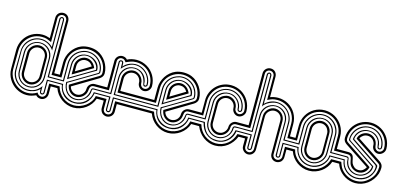

<svg xmlns="http://www.w3.org/2000/svg" viewBox="-67 -1218 3500 1665"><g transform="rotate(15 1683.0 -385.5)"><path d="M326.9 -186Q326.9 -161.6 317.9 -140.5Q308.8 -119.4 293.2 -103.8Q277.6 -88.1 256.5 -79.1Q235.4 -70.1 210.9 -70.1Q187 -70.1 165.6 -79.1Q144.3 -88.1 128.4 -103.8Q112.5 -119.4 103.3 -140.5Q94 -161.6 94 -186V-356Q94 -380.9 103.6 -402Q113.3 -423.1 129.5 -438.7Q145.8 -454.3 166.9 -463.1Q188 -471.9 210.9 -471.9Q235.8 -471.9 257 -463.1Q278.1 -454.3 293.7 -438.7Q309.3 -423.1 318.1 -402Q326.9 -380.9 326.9 -356ZM316.9 -356Q316.9 -377.7 308.6 -397.3Q300.3 -417 286 -431.8Q271.7 -446.5 252.4 -455.3Q233.2 -464.1 210.9 -464.1Q189 -464.1 169.4 -455.6Q149.9 -447 135.4 -432.3Q120.8 -417.5 112.4 -397.8Q104 -378.2 104 -356V-186Q104 -163.6 112.3 -144Q120.6 -124.5 135 -110.1Q149.4 -95.7 168.9 -87.4Q188.5 -79.1 210.9 -79.1Q233.4 -79.1 252.8 -87.5Q272.2 -95.9 286.5 -110.5Q300.8 -125 308.8 -144.4Q316.9 -163.8 316.9 -186ZM299.1 -186Q299.1 -168.5 292.1 -152.2Q285.2 -136 273.1 -123.8Q261 -111.6 245 -104.2Q229 -96.9 210.9 -96.9Q192.9 -96.9 176.8 -104.1Q160.6 -111.3 148.6 -123.5Q136.5 -135.7 129.3 -151.9Q122.1 -168 122.1 -186V-356Q122.1 -374 129.3 -390.1Q136.5 -406.2 148.6 -418.5Q160.6 -430.7 176.8 -437.9Q192.9 -445.1 210.9 -445.1Q229.2 -445.1 245.4 -437.9Q261.5 -430.7 273.4 -418.5Q285.4 -406.2 292.2 -390.1Q299.1 -374 299.1 -356ZM210.9 0Q186 0 162.7 -6.7Q139.4 -13.4 118.7 -25.6Q97.9 -37.8 80.7 -54.9Q63.5 -72 51 -92.8Q38.6 -113.5 31.7 -137.1Q24.9 -160.6 24.9 -186V-356Q24.9 -381.6 31.5 -405.4Q38.1 -429.2 50.2 -450Q62.3 -470.7 79.2 -487.7Q96.2 -504.6 116.9 -516.7Q137.7 -528.8 161.4 -535.4Q185.1 -542 210.9 -542Q229.2 -542 246 -538.6Q262.7 -535.2 280 -529.1V-711.9Q280 -724.6 284.4 -735.5Q288.8 -746.3 296.8 -754.3Q304.7 -762.2 315.4 -766.6Q326.2 -771 339.1 -771Q351.8 -771 362.3 -766.5Q372.8 -762 380.2 -753.9Q387.7 -745.8 391.8 -735.1Q396 -724.4 396 -711.9V-245.1H448V-225.1H377V-711.9Q377 -720.2 374.1 -727.3Q371.3 -734.4 366.3 -739.6Q361.3 -744.9 354.4 -747.9Q347.4 -751 339.1 -751Q330.8 -751 323.5 -748.2Q316.2 -745.4 310.8 -740.2Q305.4 -735.1 302.2 -727.9Q299.1 -720.7 299.1 -711.9V-499Q285.2 -504.6 275.6 -508.9Q266.1 -513.2 257.2 -516.1Q248.3 -519 237.7 -520.5Q227.1 -522 210.9 -522Q187.7 -522 166.4 -515.9Q145 -509.8 126.6 -498.8Q108.2 -487.8 93 -472.4Q77.9 -457 67.3 -438.6Q56.6 -420.2 50.8 -399.2Q44.9 -378.2 44.9 -356L43 -186Q43 -165 49.1 -144.4Q55.2 -123.8 66.3 -105.3Q77.4 -86.9 92.8 -71.3Q108.2 -55.7 126.8 -44.3Q145.5 -33 166.7 -26.5Q188 -20 210.9 -20Q223.6 -20 235.1 -21.6Q246.6 -23.2 257.4 -26.4Q268.3 -29.5 278.7 -34.4Q289.1 -39.3 300 -45.9Q305.2 -33.9 315.7 -27Q326.2 -20 339.1 -20Q347.4 -20 354.4 -23.2Q361.3 -26.4 366.3 -31.7Q371.3 -37.1 374.1 -44.2Q377 -51.3 377 -59.1V-147H448V-127H396V-59.1Q396 -46.6 391.5 -35.9Q387 -25.1 379.2 -17.1Q371.3 -9 361.1 -4.5Q350.8 0 339.1 0Q326.2 0 314.7 -4.8Q303.2 -9.5 294.9 -20Q283.2 -15.6 273.4 -11.8Q263.7 -8.1 254 -5.5Q244.4 -2.9 234 -1.5Q223.6 0 210.9 0ZM280 -356Q280 -370.1 274.5 -382.8Q269 -395.5 259.8 -404.8Q250.5 -414.1 237.8 -419.6Q225.1 -425 210.9 -425Q196.8 -425 184.2 -419.6Q171.6 -414.1 162.4 -404.8Q153.1 -395.5 147.6 -382.8Q142.1 -370.1 142.1 -356V-186Q142.1 -171.6 147.6 -159.1Q153.1 -146.5 162.4 -137.2Q171.6 -127.9 184.2 -122.4Q196.8 -116.9 210.9 -116.9Q225.1 -116.9 237.8 -122.4Q250.5 -127.9 259.8 -137.2Q269 -146.5 274.5 -159.1Q280 -171.6 280 -186ZM210.9 -39.1Q179.7 -39.1 152.6 -51Q125.5 -63 105.3 -83.1Q85.2 -103.3 73.6 -130Q62 -156.7 62 -186L64 -356Q64 -377 69.5 -396.1Q75 -415.3 84.7 -431.6Q94.5 -448 108.2 -461.4Q121.8 -474.9 138.2 -484.3Q154.5 -493.7 173 -498.8Q191.4 -503.9 210.9 -503.9Q240.5 -503.9 268.2 -492.1Q295.9 -480.2 316.9 -459V-711.9Q316.9 -716.1 318.7 -720Q320.6 -723.9 323.7 -727.1Q326.9 -730.2 330.9 -732.1Q335 -733.9 339.1 -733.9Q342.8 -733.9 346.4 -731.8Q350.1 -729.7 352.8 -726.6Q355.5 -723.4 357.2 -719.5Q358.9 -715.6 358.9 -711.9V-206.1H448V-197H349.1V-711.9Q349.1 -715.8 345.9 -720Q342.8 -724.1 339.1 -724.1Q333.7 -724.1 330.3 -720.3Q326.9 -716.6 326.9 -711.9V-430.9Q317.1 -445.6 304.4 -457.4Q291.7 -469.2 276.9 -477.7Q262 -486.1 245.2 -490.6Q228.5 -495.1 210.9 -495.1Q191.9 -495.1 174.2 -489.9Q156.5 -484.6 141.1 -475.1Q125.7 -465.6 113 -452.5Q100.3 -439.5 91.2 -424.1Q82 -408.7 77 -391.4Q72 -374 72 -356V-186Q72 -165.8 78.5 -146Q85 -126.2 96.6 -109.3Q108.2 -92.3 124 -79.2Q139.9 -66.2 158.9 -59.1Q165.8 -56.4 171.9 -54.6Q178 -52.7 184.2 -51.5Q190.4 -50.3 196.9 -49.7Q203.4 -49.1 210.9 -49.1Q248 -49.1 277 -64.9Q305.9 -80.8 326.9 -111.1V-59.1Q326.9 -53.7 330.7 -51.4Q334.5 -49.1 339.1 -49.1Q344.2 -49.1 346.7 -52.5Q349.1 -55.9 349.1 -59.1V-175H448V-166H358.9V-59.1Q358.9 -54.9 357.1 -51.3Q355.2 -47.6 352.3 -44.9Q349.4 -42.2 345.8 -40.6Q342.3 -39.1 339.1 -39.1Q329.6 -39.1 325 -43.8Q320.3 -48.6 318.5 -55.5Q316.7 -62.5 316.8 -70.3Q316.9 -78.1 316.9 -84Q316.2 -83.3 315.9 -82.5Q315.7 -81.8 314.9 -81.1Q305.7 -70.8 293.3 -63Q281 -55.2 267.2 -49.9Q253.4 -44.7 238.9 -41.9Q224.4 -39.1 210.9 -39.1Z M515.9 -356Q515.9 -380.9 524.9 -402Q533.9 -423.1 549.6 -438.7Q565.2 -454.3 586.3 -463.1Q607.4 -471.9 631.8 -471.9Q645.3 -471.9 659.4 -468.6Q673.6 -465.3 686.9 -459Q700.2 -452.6 711.8 -443.2Q723.4 -433.8 731.9 -421.6Q740.5 -409.4 745 -394.4Q749.5 -379.4 748.8 -362.1Q748.3 -362.1 738.6 -356.6Q729 -351.1 713.6 -342.2Q698.2 -333.3 678.6 -321.7Q658.9 -310.1 638.1 -297.6Q617.2 -285.2 596.8 -272.9Q576.4 -260.7 559.6 -250.7Q542.7 -240.7 531 -233.5Q519.3 -226.3 515.9 -224.1ZM445.8 -245.1V-356Q445.8 -383.1 454.2 -409.7Q462.6 -436.3 477.8 -459.4Q492.9 -482.4 514.2 -500.6Q535.4 -518.8 560.8 -529.1Q577.6 -535.9 596.1 -538.9Q614.5 -542 631.8 -542Q650.1 -542 668.7 -538.9Q687.3 -535.9 703.9 -529.1Q729.5 -518.8 750.6 -500.6Q771.7 -482.4 786.9 -459.4Q802 -436.3 810.4 -409.7Q818.8 -383.1 818.8 -356Q818.8 -339.4 809.7 -326.3Q800.5 -313.2 786.9 -304.9L564.9 -172.1Q567.1 -160.4 573.4 -150.4Q579.6 -140.4 588.6 -132.9Q597.7 -125.5 608.8 -121.2Q619.9 -116.9 631.8 -116.9Q645.3 -116.9 657.8 -122.2Q670.4 -127.4 679.9 -136.8Q689.5 -146.2 695.2 -158.8Q700.9 -171.4 700.9 -186Q700.9 -198 705.6 -208.7Q710.2 -219.5 718.3 -227.5Q726.3 -235.6 737.1 -240.4Q747.8 -245.1 760 -245.1H858.2V-225.1H760Q748 -225.1 740.8 -221.7Q733.6 -218.3 729.6 -212.5Q725.6 -206.8 723.8 -199.3Q721.9 -191.9 720.8 -183.8Q719.7 -175.8 718.4 -167.5Q717 -159.2 713.9 -152.1Q708.7 -140.1 700.2 -130Q691.7 -119.9 680.8 -112.5Q669.9 -105.2 657.5 -101.1Q645 -96.9 631.8 -96.9Q614.3 -96.9 599.1 -103.5Q584 -110.1 572.5 -121.5Q561 -132.8 553.6 -148.3Q546.1 -163.8 543.9 -181.9Q544.2 -182.1 545 -182.6Q545.9 -183.1 549 -184.9Q552 -186.8 558.1 -190.6Q564.2 -194.3 575.2 -200.9Q586.2 -207.5 603 -217.5Q619.9 -227.5 644.2 -242.1Q668.5 -256.6 701.2 -276.1Q733.9 -295.7 776.9 -321Q787.6 -327.1 793.2 -335.2Q798.8 -343.3 798.8 -356Q798.8 -379.2 792.8 -400.5Q786.9 -421.9 776 -440.3Q765.1 -458.7 749.9 -473.9Q734.6 -489 716.1 -499.6Q697.5 -510.3 676.1 -516.1Q654.8 -522 631.8 -522Q608.9 -522 587.6 -516.1Q566.4 -510.3 548 -499.4Q529.5 -488.5 514.4 -473.4Q499.3 -458.3 488.4 -439.8Q477.5 -421.4 471.7 -400.1Q465.8 -378.9 465.8 -356V-225.1H411.9V-245.1ZM737.8 -366.9Q738.3 -385 729.1 -402.5Q720 -419.9 704.8 -433.6Q689.7 -447.3 670.5 -455.7Q651.4 -464.1 631.8 -464.1Q609.9 -464.1 590.5 -455.3Q571 -446.5 556.8 -431.8Q542.5 -417 534.2 -397.3Q525.9 -377.7 525.9 -356V-241ZM543.9 -356Q543.9 -374.3 551.3 -390.5Q558.6 -406.7 570.7 -418.8Q582.8 -430.9 598.6 -438Q614.5 -445.1 631.8 -445.1Q647.9 -445.1 661.7 -439.5Q675.5 -433.8 686.6 -424.6Q697.8 -415.3 705.9 -402.8Q714.1 -390.4 719 -377Q718.5 -376.7 717.2 -376.1Q715.8 -375.5 710.9 -372.7Q706.1 -369.9 696.2 -364Q686.3 -358.2 668.7 -347.7Q651.1 -337.2 624.4 -321.2Q597.7 -305.2 558.8 -282Q555.2 -279.8 551.4 -278.1Q547.6 -276.4 543.9 -273.9ZM484.9 -206.1V-356Q484.9 -378.9 491.2 -399.8Q497.6 -420.7 509.4 -438.2Q521.2 -455.8 538.1 -469.6Q554.9 -483.4 575.9 -491.9Q590.3 -498 603.5 -501Q616.7 -503.9 631.8 -503.9Q662.6 -503.9 689.6 -492.3Q716.6 -480.7 736.6 -460.7Q756.6 -440.7 768.2 -413.7Q779.8 -386.7 779.8 -356Q779.8 -350.8 777.1 -346.4Q774.4 -342 770 -339.1L525.9 -194.1Q525.9 -168.9 534.2 -147.8Q542.5 -126.7 556.8 -111.5Q571 -96.2 590.5 -87.6Q609.9 -79.1 631.8 -79.1Q655.8 -79.1 674.8 -87.4Q693.8 -95.7 707.6 -110.1Q721.4 -124.5 729.6 -144Q737.8 -163.6 740 -186Q740.7 -195.1 745.4 -200.6Q750 -206.1 760 -206.1H858.2V-197H760Q755.4 -197 752.1 -193.7Q748.8 -190.4 748.8 -186Q748.8 -161.6 739.3 -140.5Q729.7 -119.4 713.6 -103.8Q697.5 -88.1 676.3 -79.1Q655 -70.1 631.8 -70.1Q603.3 -70.1 581.7 -81.1Q560.1 -92 545.4 -110.1Q530.8 -128.2 523.3 -151.4Q515.9 -174.6 515.9 -199Q516.6 -199 527 -204.8Q537.4 -210.7 553.8 -220.3Q570.3 -230 591.4 -242.6Q612.5 -255.1 634.8 -268.3Q657 -281.5 678.8 -294.6Q700.7 -307.6 718.6 -318.4Q736.6 -329.1 748.9 -336.5Q761.2 -344 764.9 -345.9Q767.1 -349.1 768.6 -350.7Q770 -352.3 770 -356Q770 -384.5 759.3 -409.8Q748.5 -435.1 729.9 -454Q711.2 -472.9 685.9 -484Q660.6 -495.1 631.8 -495.1Q618.4 -495.1 605.6 -492.2Q592.8 -489.3 579.8 -483.9Q560.3 -475.6 544.6 -462.6Q528.8 -449.7 517.8 -433.1Q506.8 -416.5 500.9 -397Q494.9 -377.4 494.9 -356V-197H411.9V-206.1ZM470 -147Q477.8 -119.1 493.2 -95.8Q508.5 -72.5 529.5 -55.7Q550.5 -38.8 576.5 -29.4Q602.5 -20 631.8 -20Q658.9 -20 685.8 -29.2Q712.6 -38.3 735.1 -55.1Q757.6 -71.8 773.7 -95.1Q789.8 -118.4 794.9 -147H858.2V-127H808.8Q799.6 -98.9 781.9 -75.6Q764.2 -52.2 740.7 -35.4Q717.3 -18.6 689.3 -9.3Q661.4 0 631.8 0Q602.5 0 575 -9.4Q547.4 -18.8 524 -35.6Q500.7 -52.5 483 -75.8Q465.3 -99.1 455.8 -127H411.9V-147ZM694.8 -386 690.9 -392.1Q681.2 -408 666 -416.5Q650.9 -425 631.8 -425Q617.2 -425 604.9 -419.6Q592.5 -414.1 583.4 -404.8Q574.2 -395.5 569.1 -382.8Q564 -370.1 564 -356V-306.9ZM778.8 -166Q773.7 -137.5 761.1 -114.1Q748.5 -90.8 729.7 -74.1Q710.9 -57.4 686.2 -48.2Q661.4 -39.1 631.8 -39.1Q602.3 -39.1 577.4 -47.7Q552.5 -56.4 533.7 -72.9Q514.9 -89.4 502.6 -112.8Q490.2 -136.2 485.8 -166H411.9V-175H494.9Q494.9 -157 500.4 -140.6Q505.9 -124.3 515.5 -110.4Q525.1 -96.4 538.2 -85.1Q551.3 -73.7 566.5 -65.7Q581.8 -57.6 598.4 -53.3Q615 -49.1 631.8 -49.1Q655.8 -49.1 679.2 -57.7Q702.6 -66.4 721.8 -82.8Q741 -99.1 754 -122.4Q767.1 -145.8 770 -175H858.2V-166Z M838.4 -206.1H909.9V-483.9Q909.9 -492.4 915.8 -498.2Q921.6 -503.9 929.9 -503.9Q941.2 -503.9 945.7 -498Q950.2 -492.2 950.9 -482.9Q951.7 -476.3 951.4 -467.7Q951.2 -459 951.9 -452.9Q960.9 -466.3 974.5 -476.1Q988 -485.8 1002.9 -491.9Q1017.8 -498 1032.3 -501Q1046.9 -503.9 1057.9 -503.9Q1078.6 -503.9 1097.5 -498.4Q1116.5 -492.9 1132.8 -482.9Q1149.2 -472.9 1162.5 -459.2Q1175.8 -445.6 1185.2 -429.1Q1194.6 -412.6 1199.7 -394Q1204.8 -375.5 1204.8 -356Q1204.8 -352.3 1203.1 -348.6Q1201.4 -345 1198.6 -342.2Q1195.8 -339.4 1192.1 -337.6Q1188.5 -335.9 1184.8 -335.9Q1179.7 -335.9 1176.1 -337.6Q1172.6 -339.4 1170.5 -342.2Q1168.5 -345 1167.4 -348.6Q1166.3 -352.3 1166 -356Q1162.6 -378.4 1154.1 -398.2Q1145.5 -418 1131.8 -432.6Q1118.2 -447.3 1099.6 -455.7Q1081.1 -464.1 1057.9 -464.1Q1035.4 -464.1 1016 -455.6Q996.6 -447 982.3 -432.3Q968 -417.5 960 -397.8Q951.9 -378.2 951.9 -356V-206.1H1275.6V-197H941.9V-356Q941.9 -381.1 950.6 -402.3Q959.2 -423.6 974.7 -439.1Q990.2 -454.6 1011.5 -463.3Q1032.7 -471.9 1057.9 -471.9Q1082.8 -471.9 1103.9 -463.1Q1125 -454.3 1140.6 -438.7Q1156.2 -423.1 1165 -402Q1173.8 -380.9 1173.8 -356Q1173.8 -354 1175 -352.3Q1176.3 -350.6 1177.9 -349.1Q1179.4 -347.7 1181.4 -346.8Q1183.3 -345.9 1184.8 -345.9Q1189.5 -345.9 1192.1 -348.8Q1194.8 -351.6 1194.8 -356Q1194.8 -384.5 1184.3 -409.8Q1173.8 -435.1 1155.3 -454Q1136.7 -472.9 1111.7 -484Q1086.7 -495.1 1057.9 -495.1Q1043.9 -495.1 1029.5 -491.6Q1015.1 -488 1000.4 -480.3Q985.6 -472.7 970.8 -460.4Q956.1 -448.2 941.9 -430.9L940.9 -485.1Q938 -491.7 935.1 -493.4Q932.1 -495.1 929.9 -495.1Q926 -495.1 923 -491.5Q919.9 -487.8 919.9 -483.9V-197H838.4ZM1275.6 -166H951.9V-59.1Q951.9 -55.2 950 -50.9Q948 -46.6 944.8 -44.9Q942.6 -41.3 938.6 -40.2Q934.6 -39.1 929.9 -39.1Q926 -39.1 922.6 -40.5Q919.2 -42 917 -44.9Q913.8 -46.6 911.9 -50.9Q909.9 -55.2 909.9 -59.1V-166H838.4V-175H919.9V-59.1Q919.9 -56.6 921 -54.9Q922.1 -53.2 922.9 -51Q924.3 -49.6 926.4 -49.3Q928.5 -49.1 929.9 -49.1Q934.6 -49.1 938.2 -51.4Q941.9 -53.7 941.9 -59.1V-175H1275.6ZM1275.6 -245.1V-225.1H969V-356Q969 -374 976.2 -390.1Q983.4 -406.2 995.5 -418.5Q1007.6 -430.7 1023.7 -437.9Q1039.8 -445.1 1057.9 -445.1Q1075.9 -445.1 1092 -437.5Q1108.2 -429.9 1120.4 -417.4Q1132.6 -404.8 1139.8 -388.8Q1147 -372.8 1147 -356Q1147 -348.1 1149.8 -341.1Q1152.6 -334 1157.6 -328.6Q1162.6 -323.2 1169.6 -320.1Q1176.5 -316.9 1184.8 -316.9Q1192.6 -316.9 1199.7 -319.9Q1206.8 -323 1212.2 -328.2Q1217.5 -333.5 1220.7 -340.6Q1223.9 -347.7 1223.9 -356Q1223.9 -390.9 1211.1 -421.1Q1198.2 -451.4 1175.8 -473.9Q1153.3 -496.3 1123 -509.2Q1092.8 -522 1057.9 -522Q1044.4 -522 1032.7 -519.8Q1021 -517.6 1010.3 -514Q999.5 -510.5 989.1 -506Q978.8 -501.5 968 -497.1Q961.2 -508.3 952.4 -515.1Q943.6 -522 929.9 -522Q921.6 -522 914.7 -519.2Q907.7 -516.4 902.6 -511.2Q897.5 -506.1 894.7 -499.1Q891.8 -492.2 891.8 -483.9V-225.1H838.4V-245.1H871.8V-483.9Q871.8 -495.8 876.5 -506.5Q881.1 -517.1 888.9 -525Q896.7 -533 907.3 -537.5Q918 -542 929.9 -542Q942.9 -542 954.2 -537.2Q965.6 -532.5 973.9 -522Q981.7 -527.1 992.3 -530.9Q1002.9 -534.7 1014.4 -537.1Q1025.9 -539.6 1037.2 -540.8Q1048.6 -542 1057.9 -542Q1083.5 -542 1107.3 -535.3Q1131.1 -528.6 1151.9 -516.5Q1172.6 -504.4 1189.6 -487.3Q1206.5 -470.2 1218.6 -449.6Q1230.7 -429 1237.3 -405.2Q1243.9 -381.3 1243.9 -356Q1243.9 -344 1239.1 -333.3Q1234.4 -322.5 1226.3 -314.5Q1218.3 -306.4 1207.5 -301.8Q1196.8 -297.1 1184.8 -297.1Q1172.9 -297.1 1162.4 -302Q1151.9 -306.9 1143.9 -314.9Q1136 -323 1131.5 -333.6Q1127 -344.2 1127 -356Q1127 -362.8 1126 -369.4Q1125 -376 1121.8 -382.1Q1113.5 -401.6 1096.7 -413.3Q1079.8 -425 1057.9 -425Q1043.7 -425 1031.1 -419.6Q1018.6 -414.1 1009.3 -404.8Q1000 -395.5 994.5 -382.8Q989 -370.1 989 -356V-245.1ZM1275.6 -147V-127H989V-59.1Q989 -46.9 984.6 -36.1Q980.2 -25.4 971.9 -17.1Q963.6 -8.8 952.4 -4.4Q941.2 0 929.9 0Q919.4 0 908 -4.8Q896.5 -9.5 888.9 -17.1Q881.3 -25.4 876.6 -36.5Q871.8 -47.6 871.8 -59.1V-127H838.4V-147H891.8V-59.1Q891.8 -50.8 894.7 -43.7Q897.5 -36.6 902.6 -31.4Q907.7 -26.1 914.7 -23.1Q921.6 -20 929.9 -20Q938.5 -20 945.7 -22.8Q952.9 -25.6 958 -30.8Q963.1 -35.9 966.1 -43.1Q969 -50.3 969 -59.1V-147Z M1364 -356Q1364 -380.9 1373 -402Q1382.1 -423.1 1397.7 -438.7Q1413.3 -454.3 1434.4 -463.1Q1455.6 -471.9 1480 -471.9Q1493.4 -471.9 1507.6 -468.6Q1521.7 -465.3 1535 -459Q1548.3 -452.6 1559.9 -443.2Q1571.5 -433.8 1580.1 -421.6Q1588.6 -409.4 1593.1 -394.4Q1597.7 -379.4 1596.9 -362.1Q1596.4 -362.1 1586.8 -356.6Q1577.1 -351.1 1561.8 -342.2Q1546.4 -333.3 1526.7 -321.7Q1507.1 -310.1 1486.2 -297.6Q1465.3 -285.2 1444.9 -272.9Q1424.6 -260.7 1407.7 -250.7Q1390.9 -240.7 1379.2 -233.5Q1367.4 -226.3 1364 -224.1ZM1293.9 -245.1V-356Q1293.9 -383.1 1302.4 -409.7Q1310.8 -436.3 1325.9 -459.4Q1341.1 -482.4 1362.3 -500.6Q1383.5 -518.8 1408.9 -529.1Q1425.8 -535.9 1444.2 -538.9Q1462.6 -542 1480 -542Q1498.3 -542 1516.8 -538.9Q1535.4 -535.9 1552 -529.1Q1577.6 -518.8 1598.8 -500.6Q1619.9 -482.4 1635 -459.4Q1650.1 -436.3 1658.6 -409.7Q1667 -383.1 1667 -356Q1667 -339.4 1657.8 -326.3Q1648.7 -313.2 1635 -304.9L1413.1 -172.1Q1415.3 -160.4 1421.5 -150.4Q1427.7 -140.4 1436.8 -132.9Q1445.8 -125.5 1456.9 -121.2Q1468 -116.9 1480 -116.9Q1493.4 -116.9 1506 -122.2Q1518.6 -127.4 1528.1 -136.8Q1537.6 -146.2 1543.3 -158.8Q1549.1 -171.4 1549.1 -186Q1549.1 -198 1553.7 -208.7Q1558.3 -219.5 1566.4 -227.5Q1574.5 -235.6 1585.2 -240.4Q1595.9 -245.1 1608.2 -245.1H1706.3V-225.1H1608.2Q1596.2 -225.1 1589 -221.7Q1581.8 -218.3 1577.8 -212.5Q1573.7 -206.8 1571.9 -199.3Q1570.1 -191.9 1569 -183.8Q1567.9 -175.8 1566.5 -167.5Q1565.2 -159.2 1562 -152.1Q1556.9 -140.1 1548.3 -130Q1539.8 -119.9 1528.9 -112.5Q1518.1 -105.2 1505.6 -101.1Q1493.2 -96.9 1480 -96.9Q1462.4 -96.9 1447.3 -103.5Q1432.1 -110.1 1420.7 -121.5Q1409.2 -132.8 1401.7 -148.3Q1394.3 -163.8 1392.1 -181.9Q1392.3 -182.1 1393.2 -182.6Q1394 -183.1 1397.1 -184.9Q1400.1 -186.8 1406.2 -190.6Q1412.4 -194.3 1423.3 -200.9Q1434.3 -207.5 1451.2 -217.5Q1468 -227.5 1492.3 -242.1Q1516.6 -256.6 1549.3 -276.1Q1582 -295.7 1625 -321Q1635.7 -327.1 1641.4 -335.2Q1647 -343.3 1647 -356Q1647 -379.2 1641 -400.5Q1635 -421.9 1624.1 -440.3Q1613.3 -458.7 1598 -473.9Q1582.8 -489 1564.2 -499.6Q1545.7 -510.3 1524.3 -516.1Q1502.9 -522 1480 -522Q1457 -522 1435.8 -516.1Q1414.6 -510.3 1396.1 -499.4Q1377.7 -488.5 1362.5 -473.4Q1347.4 -458.3 1336.5 -439.8Q1325.7 -421.4 1319.8 -400.1Q1314 -378.9 1314 -356V-225.1H1260V-245.1ZM1585.9 -366.9Q1586.4 -385 1577.3 -402.5Q1568.1 -419.9 1553 -433.6Q1537.8 -447.3 1518.7 -455.7Q1499.5 -464.1 1480 -464.1Q1458 -464.1 1438.6 -455.3Q1419.2 -446.5 1404.9 -431.8Q1390.6 -417 1382.3 -397.3Q1374 -377.7 1374 -356V-241ZM1392.1 -356Q1392.1 -374.3 1399.4 -390.5Q1406.7 -406.7 1418.8 -418.8Q1430.9 -430.9 1446.8 -438Q1462.6 -445.1 1480 -445.1Q1496.1 -445.1 1509.9 -439.5Q1523.7 -433.8 1534.8 -424.6Q1545.9 -415.3 1554.1 -402.8Q1562.3 -390.4 1567.1 -377Q1566.7 -376.7 1565.3 -376.1Q1564 -375.5 1559.1 -372.7Q1554.2 -369.9 1544.3 -364Q1534.4 -358.2 1516.8 -347.7Q1499.3 -337.2 1472.5 -321.2Q1445.8 -305.2 1407 -282Q1403.3 -279.8 1399.5 -278.1Q1395.8 -276.4 1392.1 -273.9ZM1333 -206.1V-356Q1333 -378.9 1339.4 -399.8Q1345.7 -420.7 1357.5 -438.2Q1369.4 -455.8 1386.2 -469.6Q1403.1 -483.4 1424.1 -491.9Q1438.5 -498 1451.7 -501Q1464.8 -503.9 1480 -503.9Q1510.7 -503.9 1537.7 -492.3Q1564.7 -480.7 1584.7 -460.7Q1604.7 -440.7 1616.3 -413.7Q1627.9 -386.7 1627.9 -356Q1627.9 -350.8 1625.2 -346.4Q1622.6 -342 1618.2 -339.1L1374 -194.1Q1374 -168.9 1382.3 -147.8Q1390.6 -126.7 1404.9 -111.5Q1419.2 -96.2 1438.6 -87.6Q1458 -79.1 1480 -79.1Q1503.9 -79.1 1522.9 -87.4Q1542 -95.7 1555.8 -110.1Q1569.6 -124.5 1577.8 -144Q1585.9 -163.6 1588.1 -186Q1588.9 -195.1 1593.5 -200.6Q1598.1 -206.1 1608.2 -206.1H1706.3V-197H1608.2Q1603.5 -197 1600.2 -193.7Q1596.9 -190.4 1596.9 -186Q1596.9 -161.6 1587.4 -140.5Q1577.9 -119.4 1561.8 -103.8Q1545.7 -88.1 1524.4 -79.1Q1503.2 -70.1 1480 -70.1Q1451.4 -70.1 1429.8 -81.1Q1408.2 -92 1393.6 -110.1Q1378.9 -128.2 1371.5 -151.4Q1364 -174.6 1364 -199Q1364.7 -199 1375.1 -204.8Q1385.5 -210.7 1402 -220.3Q1418.5 -230 1439.6 -242.6Q1460.7 -255.1 1482.9 -268.3Q1505.1 -281.5 1527 -294.6Q1548.8 -307.6 1566.8 -318.4Q1584.7 -329.1 1597 -336.5Q1609.4 -344 1613 -345.9Q1615.2 -349.1 1616.7 -350.7Q1618.2 -352.3 1618.2 -356Q1618.2 -384.5 1607.4 -409.8Q1596.7 -435.1 1578 -454Q1559.3 -472.9 1534.1 -484Q1508.8 -495.1 1480 -495.1Q1466.6 -495.1 1453.7 -492.2Q1440.9 -489.3 1428 -483.9Q1408.4 -475.6 1392.7 -462.6Q1377 -449.7 1366 -433.1Q1355 -416.5 1349 -397Q1343 -377.4 1343 -356V-197H1260V-206.1ZM1318.1 -147Q1325.9 -119.1 1341.3 -95.8Q1356.7 -72.5 1377.7 -55.7Q1398.7 -38.8 1424.7 -29.4Q1450.7 -20 1480 -20Q1507.1 -20 1533.9 -29.2Q1560.8 -38.3 1583.3 -55.1Q1605.7 -71.8 1621.8 -95.1Q1637.9 -118.4 1643.1 -147H1706.3V-127H1657Q1647.7 -98.9 1630 -75.6Q1612.3 -52.2 1588.9 -35.4Q1565.4 -18.6 1537.5 -9.3Q1509.5 0 1480 0Q1450.7 0 1423.1 -9.4Q1395.5 -18.8 1372.2 -35.6Q1348.9 -52.5 1331.2 -75.8Q1313.5 -99.1 1304 -127H1260V-147ZM1543 -386 1539.1 -392.1Q1529.3 -408 1514.2 -416.5Q1499 -425 1480 -425Q1465.3 -425 1453 -419.6Q1440.7 -414.1 1431.5 -404.8Q1422.4 -395.5 1417.2 -382.8Q1412.1 -370.1 1412.1 -356V-306.9ZM1627 -166Q1621.8 -137.5 1609.3 -114.1Q1596.7 -90.8 1577.9 -74.1Q1559.1 -57.4 1534.3 -48.2Q1509.5 -39.1 1480 -39.1Q1450.4 -39.1 1425.5 -47.7Q1400.6 -56.4 1381.8 -72.9Q1363 -89.4 1350.7 -112.8Q1338.4 -136.2 1334 -166H1260V-175H1343Q1343 -157 1348.5 -140.6Q1354 -124.3 1363.6 -110.4Q1373.3 -96.4 1386.4 -85.1Q1399.4 -73.7 1414.7 -65.7Q1429.9 -57.6 1446.5 -53.3Q1463.1 -49.1 1480 -49.1Q1503.9 -49.1 1527.3 -57.7Q1550.8 -66.4 1569.9 -82.8Q1589.1 -99.1 1602.2 -122.4Q1615.2 -145.8 1618.2 -175H1706.3V-166Z M2144 -225.1H2032Q2024.2 -225.1 2017.1 -221.9Q2010 -218.8 2004.6 -213.4Q1999.3 -208 1996.2 -200.9Q1993.2 -193.8 1993.2 -186Q1993.2 -168 1986.2 -151.9Q1979.2 -135.7 1967.3 -123.5Q1955.3 -111.3 1939.5 -104.1Q1923.6 -96.9 1906 -96.9Q1887.7 -96.9 1871.5 -104.1Q1855.2 -111.3 1843.1 -123.5Q1831.1 -135.7 1824.1 -151.9Q1817.1 -168 1817.1 -186V-356Q1817.1 -369.9 1820.9 -382.4Q1824.7 -395 1831.9 -405.5Q1839.1 -416 1849.2 -424.1Q1859.4 -432.1 1872.1 -437Q1881.1 -440.7 1888.7 -442.9Q1896.2 -445.1 1906 -445.1Q1924.8 -445.1 1940.8 -437.6Q1956.8 -430.2 1968.4 -417.8Q1980 -405.5 1986.6 -389.4Q1993.2 -373.3 1993.2 -356Q1993.2 -348.4 1996.5 -341.4Q1999.8 -334.5 2005.1 -329Q2010.5 -323.5 2017.5 -320.2Q2024.4 -316.9 2032 -316.9Q2039.8 -316.9 2047.1 -320.1Q2054.4 -323.2 2059.9 -328.6Q2065.4 -334 2068.7 -341.1Q2072 -348.1 2072 -356Q2072 -378.9 2066.2 -400.1Q2060.3 -421.4 2049.4 -439.8Q2038.6 -458.3 2023.4 -473.4Q2008.3 -488.5 1989.9 -499.4Q1971.4 -510.3 1950.2 -516.1Q1929 -522 1906 -522Q1879.9 -522 1856.3 -515Q1832.8 -508.1 1813 -494.9Q1793.2 -481.7 1777.7 -462.8Q1762.2 -443.8 1752 -419.9Q1745.4 -404.1 1741.7 -388.7Q1738 -373.3 1738 -356V-225.1H1668V-245.1H1720V-356Q1720 -395 1734.4 -429Q1748.8 -462.9 1773.9 -488Q1799.1 -513.2 1833 -527.6Q1866.9 -542 1906 -542Q1931.9 -542 1955.6 -535.3Q1979.2 -528.6 1999.8 -516.5Q2020.3 -504.4 2037.1 -487.3Q2054 -470.2 2065.9 -449.6Q2077.9 -429 2084.5 -405.2Q2091.1 -381.3 2091.1 -356Q2091.1 -344.2 2086.2 -333.6Q2081.3 -323 2073.1 -314.9Q2064.9 -306.9 2054.3 -302Q2043.7 -297.1 2032 -297.1Q2020 -297.1 2009.6 -302.1Q1999.3 -307.1 1991.6 -315.3Q1983.9 -323.5 1979.5 -334.1Q1975.1 -344.7 1975.1 -356Q1975.1 -370.1 1969.1 -382.8Q1963.1 -395.5 1953.4 -404.8Q1943.6 -414.1 1931.2 -419.6Q1918.7 -425 1906 -425Q1891.8 -425 1879.2 -419.8Q1866.5 -414.6 1856.9 -405.2Q1847.4 -395.8 1841.8 -383.2Q1836.2 -370.6 1836.2 -356V-186Q1836.2 -171.6 1841.8 -159.1Q1847.4 -146.5 1856.9 -137.2Q1866.5 -127.9 1879.2 -122.4Q1891.8 -116.9 1906 -116.9Q1912.1 -116.9 1919.1 -118.3Q1926 -119.6 1932.1 -122.1Q1941.4 -126.2 1949.3 -133.2Q1957.3 -140.1 1963 -148.7Q1968.8 -157.2 1971.9 -166.9Q1975.1 -176.5 1975.1 -186Q1975.1 -198 1979.7 -208.7Q1984.4 -219.5 1992.3 -227.5Q2000.2 -235.6 2010.5 -240.4Q2020.8 -245.1 2032 -245.1H2144ZM1757.1 -206.1V-356Q1757.1 -376.7 1762.7 -395.8Q1768.3 -414.8 1778.3 -431.3Q1788.3 -447.8 1802.2 -461.1Q1816.2 -474.4 1832.8 -483.9Q1849.4 -493.4 1867.9 -498.7Q1886.5 -503.9 1906 -503.9Q1936.8 -503.9 1963.6 -492.2Q1990.5 -480.5 2010.3 -460.3Q2030 -440.2 2041.5 -413.2Q2053 -386.2 2053 -356Q2053 -351.8 2051.3 -348.1Q2049.6 -344.5 2046.6 -341.8Q2043.7 -339.1 2039.9 -337.5Q2036.1 -335.9 2032 -335.9Q2028.3 -335.9 2024.7 -337.6Q2021 -339.4 2018.2 -342.2Q2015.4 -345 2013.7 -348.6Q2012 -352.3 2012 -356Q2012 -378.2 2003.3 -397.8Q1994.6 -417.5 1980 -432.3Q1965.3 -447 1946.2 -455.6Q1927 -464.1 1906 -464.1Q1884 -464.1 1864.4 -455.3Q1844.7 -446.5 1830 -431.8Q1815.2 -417 1806.6 -397.3Q1798.1 -377.7 1798.1 -356V-186Q1798.1 -163.8 1806.6 -144.4Q1815.2 -125 1830 -110.5Q1844.7 -95.9 1864.4 -87.5Q1884 -79.1 1906 -79.1Q1928.5 -79.1 1947.9 -87.5Q1967.3 -95.9 1981.6 -110.5Q1995.8 -125 2003.9 -144.4Q2012 -163.8 2012 -186Q2012 -194.3 2017.8 -200.2Q2023.7 -206.1 2032 -206.1H2144V-197Q2140.6 -197 2130.9 -197.3Q2121.1 -197.5 2108.4 -197.6Q2095.7 -197.8 2081.7 -197.8Q2067.6 -197.8 2055.5 -197.4Q2043.5 -197 2035 -196.3Q2026.6 -195.6 2025.1 -194.1Q2022 -190.9 2022 -186Q2022 -162.1 2012.6 -141Q2003.2 -119.9 1987.2 -104.1Q1971.2 -88.4 1950.2 -79.2Q1929.2 -70.1 1906 -70.1Q1882.1 -70.1 1860.6 -79.1Q1839.1 -88.1 1823 -103.8Q1806.9 -119.4 1797.5 -140.5Q1788.1 -161.6 1788.1 -186V-356Q1788.1 -381.1 1797.2 -402.3Q1806.4 -423.6 1822.3 -439.1Q1838.1 -454.6 1859.7 -463.3Q1881.3 -471.9 1906 -471.9Q1931.6 -471.9 1952.9 -461.9Q1974.1 -451.9 1989.5 -435.7Q2004.9 -419.4 2013.4 -398.6Q2022 -377.7 2022 -356Q2022 -351.6 2025.1 -348.8Q2028.3 -345.9 2032 -345.9Q2036.6 -345.9 2039.8 -348.8Q2043 -351.6 2043 -356Q2043 -374.8 2038.1 -392.3Q2033.2 -409.9 2024.4 -425.4Q2015.6 -440.9 2003.1 -453.7Q1990.5 -466.6 1975.3 -475.7Q1960.2 -484.9 1942.6 -490Q1925 -495.1 1906 -495.1Q1876.7 -495.1 1851.4 -483.8Q1826.2 -472.4 1807.4 -453.2Q1788.6 -434.1 1777.8 -408.9Q1767.1 -383.8 1767.1 -356V-197H1668V-206.1ZM2144 -127H2082Q2070.8 -99.6 2053.2 -76.3Q2035.6 -53 2013.1 -36Q1990.5 -19 1963.4 -9.5Q1936.3 0 1906 0Q1874.5 0 1846.8 -9.9Q1819.1 -19.8 1796.4 -36.9Q1773.7 -54 1756.3 -77.1Q1739 -100.3 1728 -127H1668V-147H1743.2Q1750.2 -118.9 1765.9 -95.6Q1781.5 -72.3 1803.1 -55.4Q1824.7 -38.6 1851.1 -29.3Q1877.4 -20 1906 -20Q1935.5 -20 1961.5 -29.4Q1987.5 -38.8 2008.4 -55.7Q2029.3 -72.5 2044.3 -95.8Q2059.3 -119.1 2067.1 -147H2144ZM2052 -166Q2048.6 -138.7 2035.6 -115.4Q2022.7 -92 2003.1 -75.1Q1983.4 -58.1 1958.4 -48.6Q1933.3 -39.1 1906 -39.1Q1877.2 -39.1 1853 -48.2Q1828.9 -57.4 1809.9 -74.1Q1791 -90.8 1778 -114.1Q1764.9 -137.5 1758.1 -166H1668V-175H1767.1Q1774.2 -147.2 1785 -124.1Q1795.9 -101.1 1812.3 -84.4Q1828.6 -67.6 1851.6 -58.3Q1874.5 -49.1 1906 -49.1Q1935.5 -49.1 1958.9 -59.1Q1982.2 -69.1 1999.1 -85.9Q2016.1 -102.8 2026.9 -124.9Q2037.6 -147 2042 -170.9Q2042 -171.9 2042.5 -173.1Q2043 -174.3 2043 -175H2144V-166Z M2179 -206.1V-711.9Q2179 -716.1 2180.5 -720Q2182.1 -723.9 2184.9 -727.1Q2187.7 -730.2 2191.7 -732.1Q2195.6 -733.9 2200 -733.9Q2204.1 -733.9 2207.8 -731.8Q2211.4 -729.7 2214.1 -726.6Q2216.8 -723.4 2218.4 -719.5Q2220 -715.6 2220 -711.9V-459Q2241.2 -480.2 2268.9 -492.1Q2296.6 -503.9 2326.9 -503.9Q2347.4 -503.9 2366.3 -498.3Q2385.3 -492.7 2401.7 -482.7Q2418.2 -472.7 2431.6 -458.9Q2445.1 -445.1 2454.7 -428.6Q2464.4 -412.1 2469.6 -393.7Q2474.9 -375.2 2474.9 -356V-206.1H2545.4V-197H2465.1V-356Q2465.1 -375.2 2460 -393.1Q2454.8 -410.9 2445.7 -426.4Q2436.5 -441.9 2423.7 -454.5Q2410.9 -467 2395.6 -476.1Q2380.4 -485.1 2362.9 -490.1Q2345.5 -495.1 2326.9 -495.1Q2319.1 -495.1 2308.7 -493.2Q2298.3 -491.2 2287 -487.5Q2275.6 -483.9 2263.9 -478.4Q2252.2 -472.9 2241.8 -465.8Q2231.4 -458.7 2223 -450Q2214.6 -441.2 2210 -430.9V-711.9Q2210 -715.8 2207.3 -720Q2204.6 -724.1 2200 -724.1Q2194.6 -724.1 2191.8 -720.3Q2189 -716.6 2189 -711.9V-197H2108.4V-206.1ZM2474.9 -166V-59.1Q2474.9 -50 2468.6 -44.6Q2462.4 -39.1 2453.9 -39.1Q2445.6 -39.1 2439.8 -44.9Q2434.1 -50.8 2434.1 -59.1V-356Q2434.1 -377.4 2425.5 -397Q2417 -416.5 2402.3 -431.4Q2387.7 -446.3 2368.2 -455.2Q2348.6 -464.1 2326.9 -464.1Q2304.9 -464.1 2285.4 -455.3Q2265.9 -446.5 2251.3 -431.8Q2236.8 -417 2228.4 -397.3Q2220 -377.7 2220 -356V-59.1Q2220 -50.8 2214.1 -44.9Q2208.3 -39.1 2200 -39.1Q2190.9 -39.1 2184.9 -44.6Q2179 -50 2179 -59.1V-166H2108.4V-175H2189V-59.1Q2189 -53 2191.8 -51Q2194.6 -49.1 2200 -49.1Q2204.6 -49.1 2207.3 -51.4Q2210 -53.7 2210 -59.1V-356Q2210 -380.9 2219.1 -402Q2228.3 -423.1 2244.1 -438.7Q2260 -454.3 2281.2 -463.1Q2302.5 -471.9 2326.9 -471.9Q2351.3 -471.9 2372.6 -463.1Q2393.8 -454.3 2409.7 -438.7Q2425.5 -423.1 2434.7 -402Q2443.8 -380.9 2443.8 -356Q2443.8 -350.1 2443.7 -334.5Q2443.6 -318.8 2443.5 -297.1Q2443.4 -275.4 2443.2 -249.5Q2443.1 -223.6 2443 -197.1Q2442.9 -170.7 2443 -145.5Q2443.1 -120.4 2443.5 -100.2Q2443.8 -80.1 2444.5 -66.9Q2445.1 -53.7 2446 -51Q2448.2 -49.6 2450 -49.3Q2451.7 -49.1 2453.9 -49.1Q2459.2 -49.1 2462.2 -51Q2465.1 -53 2465.1 -59.1V-175H2545.4V-166ZM2545.4 -225.1H2493.9V-356Q2493.9 -379.2 2487.9 -400.5Q2481.9 -421.9 2471.1 -440.3Q2460.2 -458.7 2444.9 -473.9Q2429.7 -489 2411.1 -499.6Q2392.6 -510.3 2371.2 -516.1Q2349.9 -522 2326.9 -522Q2312.3 -522 2301.5 -520.6Q2290.8 -519.3 2281.1 -516.5Q2271.5 -513.7 2261.6 -509.3Q2251.7 -504.9 2239 -499V-711.9Q2239 -720.2 2236 -727.3Q2232.9 -734.4 2227.7 -739.6Q2222.4 -744.9 2215.3 -747.9Q2208.3 -751 2200 -751Q2191.4 -751 2184.2 -748.2Q2177 -745.4 2171.9 -740.2Q2166.7 -735.1 2163.8 -727.9Q2160.9 -720.7 2160.9 -711.9V-225.1H2108.4V-245.1H2140.9V-711.9Q2140.9 -724.4 2145.5 -735.1Q2150.1 -745.8 2158.1 -753.9Q2166 -762 2176.8 -766.5Q2187.5 -771 2200 -771Q2212.6 -771 2223.1 -766.5Q2233.6 -762 2241.2 -753.9Q2248.8 -745.8 2252.9 -735.1Q2257.1 -724.4 2257.1 -711.9V-529.1Q2274.4 -535.2 2291.6 -538.6Q2308.8 -542 2326.9 -542Q2352.8 -542 2376.7 -535.4Q2400.6 -528.8 2421.1 -516.8Q2441.7 -504.9 2458.4 -488Q2475.1 -471.2 2487.1 -450.4Q2499 -429.7 2505.5 -405.8Q2512 -381.8 2512 -356V-245.1H2545.4ZM2545.4 -127H2512V-59.1Q2512 -47.6 2507.7 -36.5Q2503.4 -25.4 2495.8 -17.1Q2492.2 -13.4 2487.2 -10.3Q2482.2 -7.1 2476.6 -4.8Q2470.9 -2.4 2465.1 -1.2Q2459.2 0 2453.9 0Q2441.4 0 2430.9 -4.5Q2420.4 -9 2412.6 -17.1Q2404.8 -25.1 2400.4 -35.9Q2396 -46.6 2396 -59.1V-356Q2396 -370.1 2390.5 -382.8Q2385 -395.5 2375.7 -404.8Q2366.5 -414.1 2353.8 -419.6Q2341.1 -425 2326.9 -425Q2313 -425 2300.4 -419.4Q2287.8 -413.8 2278.2 -404.4Q2268.6 -395 2262.8 -382.4Q2257.1 -369.9 2257.1 -356V-59.1Q2257.1 -47.1 2252.8 -36.4Q2248.5 -25.6 2240.8 -17.6Q2233.2 -9.5 2222.8 -4.8Q2212.4 0 2200 0Q2188.7 0 2178 -4.4Q2167.2 -8.8 2158.9 -17.1Q2149.9 -26.1 2145.4 -36.1Q2140.9 -46.1 2140.9 -59.1V-127H2108.4V-147H2160.9V-59.1Q2160.9 -50.8 2163.8 -43.7Q2166.7 -36.6 2171.9 -31.4Q2177 -26.1 2184.2 -23.1Q2191.4 -20 2200 -20Q2207.8 -20 2214.8 -23.2Q2221.9 -26.4 2227.3 -31.7Q2232.7 -37.1 2235.8 -44.2Q2239 -51.3 2239 -59.1V-356Q2239 -374.3 2246.3 -390.5Q2253.7 -406.7 2265.7 -418.8Q2277.8 -430.9 2293.7 -438Q2309.6 -445.1 2326.9 -445.1Q2345.2 -445.1 2361.3 -437.6Q2377.4 -430.2 2389.4 -417.8Q2401.4 -405.5 2408.2 -389.4Q2415 -373.3 2415 -356V-59.1Q2415 -50.8 2418 -43.7Q2420.9 -36.6 2426.1 -31.4Q2431.4 -26.1 2438.5 -23.1Q2445.6 -20 2453.9 -20Q2462.2 -20 2469.5 -23.1Q2476.8 -26.1 2482.2 -31.4Q2487.5 -36.6 2490.7 -43.7Q2493.9 -50.8 2493.9 -59.1V-147H2545.4Z M2598.9 -206.1V-356Q2598.9 -386 2610.6 -412.8Q2622.3 -439.7 2642.5 -460Q2662.6 -480.2 2689.5 -492.1Q2716.3 -503.9 2746.8 -503.9Q2777.8 -503.9 2804.9 -492.2Q2832 -480.5 2851.9 -460.3Q2871.8 -440.2 2883.3 -413.2Q2894.8 -386.2 2894.8 -356V-206.1H2964.6V-197H2884.8V-356Q2884.8 -384 2873.9 -409.3Q2863 -434.6 2844.2 -453.6Q2825.4 -472.7 2800.4 -483.9Q2775.4 -495.1 2746.8 -495.1Q2718.3 -495.1 2693.2 -483.9Q2668.2 -472.7 2649.4 -453.6Q2630.6 -434.6 2619.8 -409.3Q2608.9 -384 2608.9 -356V-197H2529.1V-206.1ZM2893.8 -166Q2890.4 -138.2 2877.3 -114.9Q2864.3 -91.6 2844.4 -74.7Q2824.5 -57.9 2799.3 -48.5Q2774.2 -39.1 2746.8 -39.1Q2718 -39.1 2693.4 -48.5Q2668.7 -57.9 2649.7 -74.7Q2630.6 -91.6 2617.8 -114.9Q2605 -138.2 2599.9 -166H2529.1V-175H2608.9Q2611.1 -147.9 2622.9 -124.9Q2634.8 -101.8 2653.4 -85Q2672.1 -68.1 2696.2 -58.6Q2720.2 -49.1 2746.8 -49.1Q2773.2 -49.1 2798 -59.3Q2822.8 -69.6 2842 -86.9Q2861.3 -104.2 2873 -127.1Q2884.8 -149.9 2884.8 -175H2964.6V-166ZM2964.6 -225.1H2912.8V-356H2913.8L2912.8 -356.9Q2912.8 -379.9 2907 -401.1Q2901.1 -422.4 2890.3 -440.7Q2879.4 -459 2864.3 -474Q2849.1 -489 2830.7 -499.6Q2812.3 -510.3 2791 -516.1Q2769.8 -522 2746.8 -522Q2723.9 -522 2702.5 -516.1Q2681.2 -510.3 2662.6 -499.6Q2644 -489 2628.8 -473.9Q2613.5 -458.7 2602.7 -440.3Q2591.8 -421.9 2585.8 -400.5Q2579.8 -379.2 2579.8 -356V-225.1H2529.1V-245.1H2561.8V-356Q2561.8 -381.6 2568.2 -405.4Q2574.7 -429.2 2586.7 -450Q2598.6 -470.7 2615.4 -487.7Q2632.1 -504.6 2652.6 -516.7Q2673.1 -528.8 2696.9 -535.4Q2720.7 -542 2746.8 -542Q2772.2 -542 2796 -535.4Q2819.8 -528.8 2840.5 -516.8Q2861.1 -504.9 2878.1 -488Q2895 -471.2 2907.2 -450.7Q2919.4 -430.2 2926.1 -406.4Q2932.9 -382.6 2932.9 -356.9V-245.1H2964.6ZM2964.6 -127H2923.8Q2914.1 -99.1 2896.5 -75.8Q2878.9 -52.5 2855.6 -35.6Q2832.3 -18.8 2804.6 -9.4Q2776.9 0 2746.8 0Q2716.8 0 2689 -9.4Q2661.1 -18.8 2637.8 -35.6Q2614.5 -52.5 2596.9 -75.8Q2579.3 -99.1 2569.8 -127H2529.1V-147H2585Q2590.8 -119.1 2606.3 -95.8Q2621.8 -72.5 2643.7 -55.7Q2665.5 -38.8 2692.1 -29.4Q2718.8 -20 2746.8 -20Q2776.4 -20 2802.5 -29.4Q2828.6 -38.8 2849.6 -55.7Q2870.6 -72.5 2885.9 -95.8Q2901.1 -119.1 2908.9 -147H2964.6ZM2816.9 -356Q2816.9 -363.5 2814.9 -369.4Q2813 -375.2 2809.8 -382.1Q2806.2 -391.8 2799.7 -399.8Q2793.2 -407.7 2785 -413.3Q2776.9 -418.9 2767.1 -422Q2757.3 -425 2746.8 -425Q2732.7 -425 2720.1 -419.6Q2707.5 -414.1 2698.2 -404.8Q2689 -395.5 2683.5 -382.8Q2678 -370.1 2678 -356V-186Q2678 -171.6 2683.5 -159.1Q2689 -146.5 2698.2 -137.2Q2707.5 -127.9 2720.1 -122.4Q2732.7 -116.9 2746.8 -116.9Q2760.3 -116.9 2772.9 -122.6Q2785.6 -128.2 2795.4 -137.6Q2805.2 -147 2811 -159.5Q2816.9 -172.1 2816.9 -186ZM2835 -186Q2835 -168 2828.1 -151.9Q2821.3 -135.7 2809.3 -123.5Q2797.4 -111.3 2781.2 -104.1Q2765.1 -96.9 2746.8 -96.9Q2728.5 -96.9 2712.4 -104.1Q2696.3 -111.3 2684.4 -123.5Q2672.6 -135.7 2665.8 -151.9Q2658.9 -168 2658.9 -186V-356Q2658.9 -374 2665.8 -390.1Q2672.6 -406.2 2684.4 -418.5Q2696.3 -430.7 2712.4 -437.9Q2728.5 -445.1 2746.8 -445.1Q2764.9 -445.1 2781.1 -437.9Q2797.4 -430.7 2809.6 -418.5Q2821.8 -406.2 2828.7 -390.1Q2835.7 -374 2835 -356ZM2853.8 -356Q2853.8 -377.7 2845.3 -397.3Q2836.9 -417 2822.4 -431.8Q2807.9 -446.5 2788.5 -455.3Q2769 -464.1 2746.8 -464.1Q2725.1 -464.1 2705.7 -455.2Q2686.3 -446.3 2671.6 -431.4Q2657 -416.5 2648.4 -397Q2639.9 -377.4 2639.9 -356V-186Q2639.9 -163.8 2648.3 -144.4Q2656.7 -125 2671.3 -110.5Q2685.8 -95.9 2705.2 -87.5Q2724.6 -79.1 2746.8 -79.1Q2769 -79.1 2788.5 -87.5Q2807.9 -95.9 2822.4 -110.5Q2836.9 -125 2845.3 -144.4Q2853.8 -163.8 2853.8 -186ZM2863.8 -186Q2863.8 -161.6 2854.5 -140.5Q2845.2 -119.4 2829.2 -103.8Q2813.2 -88.1 2792 -79.1Q2770.8 -70.1 2746.8 -70.1Q2722.9 -70.1 2701.5 -79.1Q2680.2 -88.1 2664.3 -103.8Q2648.4 -119.4 2639.2 -140.5Q2629.9 -161.6 2629.9 -186V-356Q2629.9 -380.9 2639 -402Q2648.2 -423.1 2664.1 -438.7Q2679.9 -454.3 2701.2 -463.1Q2722.4 -471.9 2746.8 -471.9Q2771.2 -471.9 2792.5 -463.1Q2813.7 -454.3 2829.6 -438.7Q2845.5 -423.1 2854.6 -402Q2863.8 -380.9 2863.8 -356Z M3081.8 -371.1Q3080.1 -371.8 3078.6 -373.2Q3077.1 -374.5 3075.7 -376Q3077.4 -390.9 3085.7 -403.6Q3094 -416.3 3106 -425.5Q3117.9 -434.8 3132.4 -439.9Q3147 -445.1 3161.6 -445.1Q3175 -445.1 3187.5 -440.9Q3200 -436.8 3210.4 -429.4Q3220.9 -422.1 3229.2 -412Q3237.5 -401.9 3242.7 -389.9Q3246.8 -380.1 3248 -371.8Q3249.3 -363.5 3250.2 -356.1Q3251.2 -348.6 3253.4 -342Q3255.6 -335.4 3261.7 -329.1Q3267.8 -323 3273.7 -319.9Q3279.5 -316.9 3288.6 -316.9Q3296.4 -316.9 3303.5 -320.1Q3310.5 -323.2 3315.9 -328.6Q3321.3 -334 3324.5 -341.1Q3327.6 -348.1 3327.6 -356Q3327.6 -379.2 3321.8 -400.5Q3315.9 -421.9 3305.1 -440.3Q3294.2 -458.7 3279.1 -473.9Q3263.9 -489 3245.5 -499.6Q3227.1 -510.3 3205.8 -516.1Q3184.6 -522 3161.6 -522Q3126.7 -522 3096.4 -509.2Q3066.2 -496.3 3043.7 -473.9Q3021.2 -451.4 3008.4 -421.1Q2995.6 -390.9 2995.6 -356Q2995.6 -349.6 2996.8 -344.8Q2998 -340.1 3000.5 -336.1Q3002.9 -332 3006.7 -328.7Q3010.5 -325.4 3015.6 -322Q3058.3 -293.5 3090.9 -271.7Q3123.5 -250 3147.8 -233.8Q3172.1 -217.5 3188.7 -206.3Q3205.3 -195.1 3216.3 -187.7Q3227.3 -180.4 3233.4 -176.1Q3239.5 -171.9 3242.6 -169.8Q3245.6 -167.7 3246.5 -167Q3247.3 -166.3 3247.8 -166Q3244.4 -150.6 3236.7 -137.9Q3229 -125.2 3217.8 -116.1Q3206.5 -106.9 3192.3 -101.9Q3178 -96.9 3161.6 -96.9Q3151.9 -96.9 3143.9 -99.1Q3136 -101.3 3127.7 -105Q3112.3 -111.6 3102.8 -120.2Q3093.3 -128.9 3087.6 -138.5Q3082 -148.2 3079.2 -158.3Q3076.4 -168.5 3074.6 -178.1Q3072.8 -187.7 3070.8 -196.3Q3068.8 -204.8 3064.7 -211.2Q3060.5 -217.5 3053.3 -221.3Q3046.1 -225.1 3033.7 -225.1H2947.8V-245.1H3033.7Q3049.6 -245.1 3059.3 -241.1Q3069.1 -237.1 3075 -230.3Q3080.8 -223.6 3083.7 -215Q3086.7 -206.3 3088.5 -196.8Q3090.3 -187.3 3092.2 -177.7Q3094 -168.2 3097.7 -159.9Q3107.4 -140.4 3123.2 -128.7Q3138.9 -116.9 3161.6 -116.9Q3184.1 -116.9 3199.6 -128.5Q3215.1 -140.1 3225.6 -158.9L3005.6 -304.9Q2992.2 -314 2983.9 -326.3Q2975.6 -338.6 2975.6 -356Q2975.6 -381.6 2982.2 -405.4Q2988.8 -429.2 3000.9 -450Q3012.9 -470.7 3029.9 -487.7Q3046.9 -504.6 3067.6 -516.7Q3088.4 -528.8 3112.1 -535.4Q3135.7 -542 3161.6 -542Q3187.3 -542 3211.1 -535.3Q3234.9 -528.6 3255.6 -516.5Q3276.4 -504.4 3293.3 -487.3Q3310.3 -470.2 3322.4 -449.6Q3334.5 -429 3341.1 -405.2Q3347.7 -381.3 3347.7 -356Q3347.7 -344.2 3342.8 -333.6Q3337.9 -323 3329.7 -314.9Q3321.5 -306.9 3310.9 -302Q3300.3 -297.1 3288.6 -297.1Q3276.6 -297.1 3266.1 -302Q3255.6 -306.9 3247.7 -314.9Q3239.7 -323 3235.2 -333.6Q3230.7 -344.2 3230.7 -356Q3230.7 -362.8 3229.7 -369.4Q3228.8 -376 3225.6 -382.1Q3217.3 -401.6 3200.4 -413.3Q3183.6 -425 3161.6 -425Q3151.6 -425 3142 -422.1Q3132.3 -419.2 3124 -413.8Q3115.7 -408.4 3108.9 -400.9Q3102.1 -393.3 3097.7 -384L3318.4 -237.8Q3331.8 -228.8 3340.1 -216.4Q3348.4 -204.1 3348.4 -186.8Q3348.4 -159.2 3340.6 -133.1Q3330.1 -102.5 3312 -78Q3293.9 -53.5 3270.4 -36.1Q3246.8 -18.8 3219 -9.4Q3191.2 0 3161.6 0Q3137.9 0 3114.5 -6.5Q3091.1 -12.9 3070.1 -24.8Q3049.1 -36.6 3031.4 -53.5Q3013.7 -70.3 3001.7 -91.1Q2997.1 -99.4 2992.6 -108.3Q2988 -117.2 2985.6 -127H2947.8V-147H2998.8Q3003.9 -135.7 3007.8 -123.7Q3011.7 -111.6 3017.6 -101.1Q3028.8 -82.3 3044.6 -67.3Q3060.3 -52.2 3079.1 -41.7Q3097.9 -31.2 3118.9 -25.6Q3139.9 -20 3161.6 -20Q3177.5 -20 3194.5 -22.9Q3211.4 -25.9 3225.6 -32Q3239.5 -37.8 3254.3 -48.5Q3269 -59.1 3282.2 -72.6Q3295.4 -86.2 3305.4 -101.7Q3315.4 -117.2 3319.8 -133.1Q3323.7 -146 3326 -159.2Q3328.4 -172.4 3328.4 -186.8Q3328.4 -193.1 3327.1 -197.9Q3325.9 -202.6 3323.5 -206.7Q3321 -210.7 3317.3 -214Q3313.5 -217.3 3308.3 -220.7ZM3290.8 -197Q3287.8 -198.7 3279.3 -204.5Q3270.8 -210.2 3258.2 -218.5Q3245.6 -226.8 3229.9 -237.3Q3214.1 -247.8 3196.9 -259.4Q3179.7 -271 3161.9 -282.8Q3144 -294.7 3127.3 -306Q3110.6 -317.4 3095.8 -327.3Q3081.1 -337.2 3070.1 -344.7Q3059.1 -352.3 3052.5 -356.9Q3045.9 -361.6 3045.7 -362.1V-365Q3045.7 -368.7 3046.6 -374Q3047.6 -379.4 3049.2 -385Q3050.8 -390.6 3052.5 -396Q3054.2 -401.4 3055.7 -405Q3062.7 -421.1 3073.6 -433.6Q3084.5 -446 3098.1 -454.6Q3111.8 -463.1 3127.9 -467.5Q3144 -471.9 3161.6 -471.9Q3186.5 -471.9 3207.6 -463.1Q3228.8 -454.3 3244.4 -438.7Q3260 -423.1 3268.8 -402Q3277.6 -380.9 3277.6 -356Q3277.6 -353.8 3278.9 -352.2Q3280.3 -350.6 3281.7 -349.1Q3282.5 -347.4 3284.4 -346.7Q3286.4 -345.9 3288.6 -345.9Q3293.7 -345.9 3296.6 -349.1Q3297.4 -350.6 3298 -352.5Q3298.6 -354.5 3298.6 -356Q3298.6 -374.8 3293.7 -392.3Q3288.8 -409.9 3280 -425.4Q3271.2 -440.9 3258.7 -453.7Q3246.1 -466.6 3231 -475.7Q3215.8 -484.9 3198.2 -490Q3180.7 -495.1 3161.6 -495.1Q3142.8 -495.1 3125.2 -490Q3107.7 -484.9 3092.3 -475.7Q3076.9 -466.6 3064.1 -453.7Q3051.3 -440.9 3042.1 -425.4Q3033 -409.9 3027.8 -392.3Q3022.7 -374.8 3022.7 -356Q3022.7 -354.5 3023.8 -353.1Q3024.9 -351.8 3025.6 -351.1L3028.6 -346.9V-345.9Q3031.5 -344 3040.2 -338.3Q3048.8 -332.5 3061.6 -324.1Q3074.5 -315.7 3090.5 -305.1Q3106.4 -294.4 3123.9 -282.8Q3141.4 -271.2 3159.4 -259.3Q3177.5 -247.3 3194.6 -236.1Q3211.7 -224.9 3226.6 -214.8Q3241.5 -204.8 3252.7 -197.3Q3263.9 -189.7 3270.6 -185.1Q3277.3 -180.4 3277.6 -179.9V-177Q3277.6 -154.1 3267.5 -134.5Q3257.3 -115 3241 -100.7Q3224.6 -86.4 3203.9 -78.2Q3183.1 -70.1 3161.6 -70.1Q3144.3 -70.1 3127.7 -75Q3111.1 -79.8 3096.8 -89Q3082.5 -98.1 3071.3 -111.3Q3060.1 -124.5 3053.7 -141.1Q3049.1 -152.3 3047.4 -163.1Q3045.7 -173.8 3045.7 -186Q3045.7 -192.1 3040.9 -194.6Q3036.1 -197 3031.7 -197H2947.8V-206.1H3033.7Q3044.2 -206.1 3049 -200.2Q3053.7 -194.3 3053.7 -186Q3053.7 -175.5 3056.3 -165.2Q3058.8 -154.8 3062.7 -145Q3068.6 -129.9 3078.9 -117.8Q3089.1 -105.7 3102.1 -97Q3115 -88.4 3130.2 -83.7Q3145.5 -79.1 3161.6 -79.1Q3182.4 -79.1 3200.8 -86.5Q3219.2 -94 3233.5 -106.9Q3247.8 -119.9 3256.7 -137.7Q3265.6 -155.5 3267.6 -176L3023.7 -339.1Q3021.5 -340.6 3019.4 -341.4Q3017.3 -342.3 3016.6 -345.9Q3014.4 -348.4 3014 -350.7Q3013.7 -353 3013.7 -356Q3013.7 -386.7 3025.3 -413.7Q3036.9 -440.7 3056.9 -460.7Q3076.9 -480.7 3103.9 -492.3Q3130.9 -503.9 3161.6 -503.9Q3192.4 -503.9 3219.2 -492.3Q3246.1 -480.7 3265.9 -460.7Q3285.6 -440.7 3297.1 -413.7Q3308.6 -386.7 3308.6 -356Q3308.6 -352.3 3306.9 -348.6Q3305.2 -345 3302.4 -342.2Q3299.6 -339.4 3295.9 -337.6Q3292.2 -335.9 3288.6 -335.9Q3284.9 -335.9 3280.4 -337.9Q3275.9 -339.8 3273.7 -342Q3271 -344.7 3269.5 -351.6Q3268.1 -358.4 3266.8 -366.6Q3265.6 -374.8 3264.3 -383.1Q3262.9 -391.4 3260.7 -397Q3255.1 -411.6 3244.8 -424Q3234.4 -436.3 3221.2 -445.2Q3208 -454.1 3192.6 -459.1Q3177.2 -464.1 3161.6 -464.1Q3141.1 -464.1 3122.4 -456.5Q3103.8 -449 3089.5 -435.8Q3075.2 -422.6 3066.2 -404.9Q3057.1 -387.2 3055.7 -366.9L3300.3 -203.6Q3304.4 -200.9 3307.4 -197.4Q3310.3 -193.8 3310.3 -186.8Q3310.3 -172.6 3307.7 -159.1Q3305.2 -145.5 3299.8 -133.1Q3292 -111.8 3278.3 -94.4Q3264.6 -76.9 3246.6 -64.7Q3228.5 -52.5 3206.9 -45.8Q3185.3 -39.1 3161.6 -39.1Q3133.5 -39.1 3108.5 -48.3Q3083.5 -57.6 3064 -74.5Q3044.4 -91.3 3031.7 -114.6Q3019 -137.9 3015.6 -166H2947.8V-175H3023.7Q3023.2 -170.7 3024.5 -163.9Q3025.9 -157.2 3028 -150.1Q3030 -143.1 3032.3 -136.6Q3034.7 -130.1 3036.6 -126Q3045.2 -107.9 3058.5 -93.6Q3071.8 -79.3 3088.3 -69.5Q3104.7 -59.6 3123.4 -54.3Q3142.1 -49.1 3161.6 -49.1Q3188 -49.1 3212.2 -58.5Q3236.3 -67.9 3255.2 -84.7Q3274.2 -101.6 3285.8 -124.6Q3297.4 -147.7 3298.6 -175Q3298.6 -179.4 3298.5 -182Q3298.3 -184.6 3297.7 -186.6Q3297.1 -188.7 3295.5 -191Q3293.9 -193.4 3290.8 -197Z"/></g></svg>

Font: TafelwerkOT
Style: Regular
Weight: 400
Designer: Peter Wiegel
Foundry: Peter Wiegel, based on an original design named Oxford by Christine Lord, 1969
Version: Version 1.000